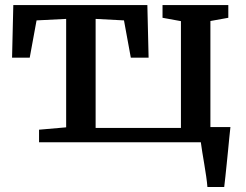

<svg xmlns="http://www.w3.org/2000/svg" viewBox="-20 -572 988 772"><path d="M137 0V-50.5L246 -60V-496L127 -490L99.5 -340H28.5L33.5 -551.5H572.5L577.5 -340H506L478.5 -490L364.5 -496V-57.5H707.5V-487L633.5 -500.5V-551.5H898V-500.5L826 -487.5V0ZM814 180Q812.5 161 809 136.8Q805.5 112.5 801.2 87Q797 61.5 793.2 38.8Q789.5 16 787.5 0L746 -61H906.5Q904.5 -43 902 -18.5Q899.5 6 897 33.2Q894.5 60.5 891.5 87.5Q888.5 114.5 886.2 138.5Q884 162.5 881.5 180Z"/></svg>

Font: Merriweather 28pt SemiBold
Style: Regular
Weight: 600
Version: Version 2.100